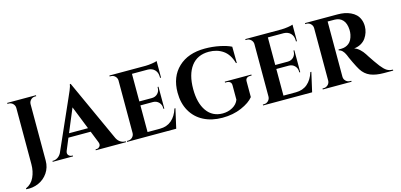

<svg xmlns="http://www.w3.org/2000/svg" viewBox="-77 -1237 4085 1957"><g transform="rotate(-15 1965.5 -259.0)"><path d="M44.9 -700.2H348.6V-689.9H335.9Q309.6 -689.9 291.3 -671.6Q272.9 -653.3 272 -627.4V-30.3Q272 41.5 234.1 97.2Q196.3 152.8 135.3 179.7Q74.2 206.5 4.9 200.2V190.9Q64.5 165.5 93 104.2Q121.6 43 121.6 -33.2V-627Q121.1 -652.8 102.5 -671.4Q84 -689.9 57.6 -689.9H44.9Z M720.2 -720.2 1017.6 -67.9Q1032.7 -39.1 1055.9 -24.4Q1079.1 -9.8 1103 -9.8H1111.3V0H792.5V-9.8H801.3Q823.2 -9.8 837.2 -27.3Q851.1 -44.9 840.3 -72.8L791 -196.3H556.2L504.9 -72.8Q493.2 -44.9 507.3 -27.3Q521.5 -9.8 543.5 -9.8H552.2V0H337.9V-9.8H346.7Q369.6 -9.8 392.6 -24.2Q415.5 -38.6 430.7 -66.4L662.1 -588.9Q674.3 -613.8 692.1 -657.7Q710 -701.7 711.4 -720.2ZM573.7 -238.3H773.9L676.3 -483.9Z M1677.2 -204.1H1687.5L1641.1 0H1123.5V-9.8H1136.2Q1162.6 -9.8 1181.2 -28.3Q1199.7 -46.9 1200.2 -72.8V-630.4Q1198.2 -655.3 1179.9 -672.6Q1161.6 -689.9 1136.2 -689.9H1123.5V-700.2H1506.8Q1538.1 -700.7 1575 -706.3Q1611.8 -711.9 1626.5 -718.3V-543.5H1616.2V-555.2Q1616.2 -600.1 1589.8 -627.7Q1563.5 -655.3 1518.6 -657.2H1350.1V-366.2H1482.9Q1520 -366.7 1543.7 -391.1Q1567.4 -415.5 1567.4 -452.1V-460.4L1577.1 -460.9V-229.5L1567.4 -230V-238.3Q1567.4 -274.4 1543.7 -298.8Q1520 -323.2 1483.9 -324.2H1350.1V-43H1481.4Q1554.7 -43 1604 -85.2Q1653.3 -127.4 1677.2 -204.1Z M2523.9 -325.2H2508.8Q2484.4 -325.2 2471.4 -313.5Q2458.5 -301.8 2459 -280.3V-114.7Q2419.4 -64 2329.3 -24.9Q2239.3 14.2 2127.4 14.2Q2014.6 14.2 1929.2 -29.8Q1843.8 -73.7 1796.6 -156.7Q1749.5 -239.7 1749.5 -351.1Q1749.5 -518.6 1853 -616.2Q1956.5 -713.9 2133.3 -713.9Q2212.9 -713.9 2288.1 -698.5Q2363.3 -683.1 2409.2 -659.7L2411.1 -488.3H2402.8Q2376 -584.5 2313 -628.2Q2250 -671.9 2163.6 -671.9Q2042.5 -671.9 1977.5 -585.7Q1912.6 -499.5 1912.6 -345.2Q1912.6 -198.2 1972.2 -113.3Q2031.7 -28.3 2140.6 -27.8Q2197.8 -27.8 2245.4 -54.4Q2293 -81.1 2310.1 -127V-279.8Q2310.1 -301.8 2296.6 -313.5Q2283.2 -325.2 2258.8 -325.2H2243.2V-335.4H2523.9Z M3111.3 -204.1H3121.6L3075.2 0H2557.6V-9.8H2570.3Q2596.7 -9.8 2615.2 -28.3Q2633.8 -46.9 2634.3 -72.8V-630.4Q2632.3 -655.3 2614 -672.6Q2595.7 -689.9 2570.3 -689.9H2557.6V-700.2H2940.9Q2972.2 -700.7 3009 -706.3Q3045.9 -711.9 3060.5 -718.3V-543.5H3050.3V-555.2Q3050.3 -600.1 3023.9 -627.7Q2997.6 -655.3 2952.6 -657.2H2784.2V-366.2H2917Q2954.1 -366.7 2977.8 -391.1Q3001.5 -415.5 3001.5 -452.1V-460.4L3011.2 -460.9V-229.5L3001.5 -230V-238.3Q3001.5 -274.4 2977.8 -298.8Q2954.1 -323.2 2918 -324.2H2784.2V-43H2915.5Q2988.8 -43 3038.1 -85.2Q3087.4 -127.4 3111.3 -204.1Z M3187.5 -700.2H3530.8Q3568.4 -700.2 3602.1 -694.1Q3635.7 -688 3666.7 -673.6Q3697.8 -659.2 3720 -637.9Q3742.2 -616.7 3755.4 -584.2Q3768.6 -551.8 3768.6 -511.2Q3768.6 -478.5 3758.5 -447.5Q3748.5 -416.5 3729.5 -389.2Q3710.4 -361.8 3678.2 -343.5Q3646 -325.2 3605 -321.3Q3634.8 -311.5 3661.4 -286.9Q3688 -262.2 3706.5 -232.9Q3710 -227.1 3725.3 -203.4Q3740.7 -179.7 3765.9 -143.3Q3791 -106.9 3807.6 -85.9Q3840.8 -43.9 3866.9 -27.3Q3893.1 -10.7 3931.2 -10.3V0H3834Q3748 0 3691.4 -23.4Q3634.8 -46.9 3599.1 -103.5Q3580.6 -133.3 3552.5 -191.7Q3524.4 -250 3515.6 -274.9Q3488.8 -335.4 3447.8 -342.3V-352.1H3478.5Q3523.9 -352.5 3557.9 -379.4Q3591.8 -406.2 3604.5 -467.3Q3609.4 -492.7 3608.4 -516.1Q3605.5 -585.4 3574 -620.1Q3542.5 -654.8 3490.7 -655.8Q3476.1 -656.2 3447.5 -656.2Q3418.9 -656.2 3414.6 -656.2V-72.8Q3415 -46.9 3433.8 -28.6Q3452.6 -10.3 3479 -10.3H3491.2L3491.7 0H3187.5V-10.3H3200.2Q3226.1 -10.3 3244.9 -28.3Q3263.7 -46.4 3264.2 -72.3V-627.4Q3263.7 -653.3 3244.9 -671.6Q3226.1 -689.9 3200.2 -689.9H3187.5Z"/></g></svg>

Font: Cinzel Decorative Bold
Style: Regular
Weight: 700
Designer: Natanael Gama
Version: Version 1.001;PS 001.001;hotconv 1.0.56;makeotf.lib2.0.21325